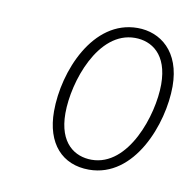

<svg xmlns="http://www.w3.org/2000/svg" viewBox="-50 -769 431 432"><g transform="rotate(10 166.0 -553.5)"><path d="M179 -387C283 -387 332 -519 332 -604C332 -684 284 -720 232 -720C130 -720 79 -594 79 -503C79 -429 118 -387 179 -387ZM181 -410C143 -410 105 -434 105 -503C105 -575 146 -697 230 -697C268 -697 306 -673 306 -604C306 -534 265 -410 181 -410Z"/></g></svg>

Font: Noto Serif Condensed Thin
Style: Italic
Weight: 100
Width: 3
Italic angle: -12°
Designer: Monotype Design Team
Foundry: Monotype Imaging Inc.
Version: Version 2.013